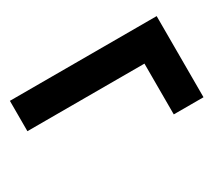

<svg xmlns="http://www.w3.org/2000/svg" viewBox="-69 -542 627 537"><g transform="rotate(-30 245.0 -274.0)"><path d="M368 -143V-307H-10V-405H464V-143Z"/></g></svg>

Font: Hubot Sans Condensed SemiBold
Style: Regular
Weight: 600
Width: 3
Designer: Deni Anggara
Foundry: GitHub, Inc., Subsidiary of Microsoft Corporation
Version: Version 2.000